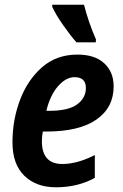

<svg xmlns="http://www.w3.org/2000/svg" viewBox="-20 -786 521 816"><path d="M387 -606 388 -618Q355 -694 337 -766H202V-757Q217 -724 248.5 -679Q280 -634 305 -606ZM383 -30V-127Q308 -89 245 -89Q158 -89 158 -186Q158 -207 162 -227H177Q317 -227 390 -278Q463 -329 463 -419Q463 -480 423 -517Q383 -554 309 -554Q220 -554 158.5 -500Q97 -446 65 -361Q33 -276 33 -181Q33 -88 83.5 -39Q134 10 218 10Q310 10 383 -30ZM297 -458Q345 -458 345 -412Q345 -370 308 -342.5Q271 -315 189 -315H177Q193 -381 226.5 -419.5Q260 -458 297 -458Z"/></svg>

Font: Noto Sans UI SemiCondensed
Style: Bold Italic
Weight: 700
Width: 4
Designer: Monotype Design Team
Foundry: Monotype Imaging Inc.
Version: 1.001